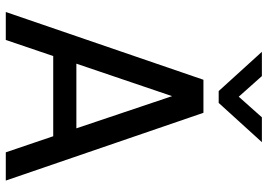

<svg xmlns="http://www.w3.org/2000/svg" viewBox="-154 -794 947 680"><g transform="rotate(90 320.0 -453.5)"><path d="M302 -754 163 -907H249L322 -825L395 -907H483L344 -754ZM22 0 262 -700H379L619 0H519L462 -168H178L121 0ZM205 -250H434L320 -589Z"/></g></svg>

Font: Haskoy Medium
Style: Regular
Weight: 500
Designer: Ertekin Erdin
Foundry: Ertekin Erdin
Version: Version 1.500; ttfautohint (v1.8.3)